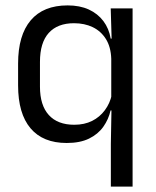

<svg xmlns="http://www.w3.org/2000/svg" viewBox="-20 -519 577 711"><path d="M227 10.5Q139 10.5 93 -44Q47 -98.5 47 -203V-283.5Q47 -388.5 93.8 -443.8Q140.5 -499 230.5 -499Q275.5 -499 308.8 -483.8Q342 -468.5 362.8 -441Q383.5 -413.5 390 -376H417L392 -301.5Q390.5 -345.5 372 -374.8Q353.5 -404 323.2 -418.5Q293 -433 254 -433Q193 -433 160.5 -397Q128 -361 128 -290V-198Q128 -129 160.8 -93Q193.5 -57 255 -57Q292.5 -57 321 -71.2Q349.5 -85.5 368.2 -110.8Q387 -136 394 -168L412.5 -110H389.5Q382 -77 362.5 -49.5Q343 -22 309.8 -5.8Q276.5 10.5 227 10.5ZM390.5 172V13.5L393 -125.5L392 -141.5V-345.5L393.5 -370.5L390 -488H471V172Z"/></svg>

Font: Anek Gurmukhi
Style: Regular
Weight: 400
Designer: Sarang Kulkarni (Gurmukhi), Yesha Goshar (Latin)
Foundry: Ek Type
Version: Version 1.003